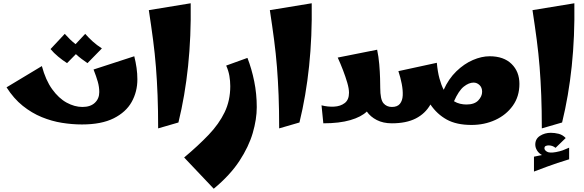

<svg xmlns="http://www.w3.org/2000/svg" viewBox="-20 -754 3572 1174"><path d="M481 7Q421 7 358.5 -3Q296 -13 235 -38Q174 -63 119 -107Q64 -151 20 -220L236 -350Q259 -264 299 -208.5Q339 -153 387.5 -126.5Q436 -100 484 -100Q533 -100 560 -125.5Q587 -151 587 -191Q587 -222 578 -254Q569 -286 552 -329L801 -410Q810 -374 815 -339Q820 -304 820 -269Q820 -193 785 -130.5Q750 -68 675 -30.5Q600 7 481 7ZM390 -368Q362 -386 335.5 -408Q309 -430 289 -454L376 -547Q392 -529 408 -513.5Q424 -498 442 -484L501 -547Q524 -521 548 -499.5Q572 -478 603 -458L515 -368Q497 -380 478.5 -394Q460 -408 444 -423Z M947 31Q947 -80 943.5 -171Q940 -262 933.5 -344Q927 -426 916 -510Q905 -594 890 -692L1146 -734Q1149 -531 1130 -349.5Q1111 -168 1071 -5Z M1287 400 1106 209Q1193 136 1256 70Q1319 4 1353.5 -67.5Q1388 -139 1388 -227Q1388 -259 1382.5 -290.5Q1377 -322 1363 -353L1493 -400Q1519 -333 1534.5 -256.5Q1550 -180 1550 -99Q1550 -25 1525.5 59Q1501 143 1444 230Q1387 317 1287 400Z M1687 31Q1687 -80 1683.5 -171Q1680 -262 1673.5 -344Q1667 -426 1656 -510Q1645 -594 1630 -692L1886 -734Q1889 -531 1870 -349.5Q1851 -168 1811 -5Z M1957 0 1946 -110Q1984 -100 2023 -102Q2062 -104 2088 -124Q2114 -144 2114 -187Q2114 -212 2103.5 -248Q2093 -284 2077.5 -324.5Q2062 -365 2045 -402L2286 -450Q2295 -408 2299 -361Q2303 -314 2304 -275Q2305 -236 2305 -217Q2305 -146 2324.5 -123Q2344 -100 2376 -100L2396 -50L2376 0Q2323 0 2284 -20Q2245 -40 2223 -72Q2189 -39 2122 -19.5Q2055 0 1957 0Z M2376 0V-100Q2410 -100 2425.5 -119.5Q2441 -139 2442.5 -170.5Q2444 -202 2436.5 -241Q2429 -280 2416 -319L2651 -370Q2656 -315 2667 -274.5Q2678 -234 2693 -205Q2723 -272 2770.5 -318Q2818 -364 2871.5 -387Q2925 -410 2974 -410Q3060 -410 3108 -363Q3156 -316 3156 -241Q3156 -164 3115.5 -107.5Q3075 -51 3008.5 -20.5Q2942 10 2863 10Q2771 10 2711.5 -23Q2652 -56 2612 -115Q2580 -59 2522 -29.5Q2464 0 2376 0ZM2876 -249Q2847 -249 2816 -224.5Q2785 -200 2756 -135Q2774 -124 2793.5 -119.5Q2813 -115 2832 -115Q2881 -115 2904.5 -140Q2928 -165 2928 -193Q2928 -219 2912 -234Q2896 -249 2876 -249Z M3293 31Q3293 -80 3289.5 -171Q3286 -262 3279.5 -344Q3273 -426 3262 -510Q3251 -594 3236 -692L3492 -734Q3495 -531 3476 -349.5Q3457 -168 3417 -5ZM3245 295V204Q3272 198 3294 194Q3274 183 3263.5 165.5Q3253 148 3253 130Q3253 95 3282 76.5Q3311 58 3348 58Q3371 58 3395.5 64Q3420 70 3439 90L3377 150Q3358 135 3335 135Q3325 135 3317 138.5Q3309 142 3309 153Q3309 164 3324.5 173.5Q3340 183 3379 176Q3405 171 3420 165.5Q3435 160 3460 149V220Q3420 232 3389 242.5Q3358 253 3325 265Q3292 277 3245 295Z"/></svg>

Font: Marhey ExtraBold
Style: Regular
Weight: 800
Designer: Nur Syamsi & Bustanul Arifin
Foundry: Namelatype
Version: Version 1.000; ttfautohint (v1.8.4.7-5d5b)